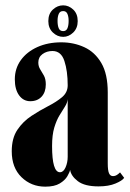

<svg xmlns="http://www.w3.org/2000/svg" viewBox="-20 -688 486 719"><path d="M149.5 11Q97 11 60.5 -24.5Q24 -60 24 -121.5Q24 -170.5 45 -201.8Q66 -233 97.5 -253.8Q129 -274.5 160.2 -290.5Q191.5 -306.5 212.5 -324.2Q233.5 -342 233.5 -368.5Q233.5 -422 221.2 -459.5Q209 -497 176.5 -497Q155 -497 139.2 -485.5Q123.5 -474 123.5 -454Q123.5 -439.5 130.5 -428.5Q137.5 -417.5 144.5 -404.8Q151.5 -392 151.5 -372Q151.5 -343 135.8 -326Q120 -309 93.5 -309Q67.5 -309 51.5 -331Q35.5 -353 35.5 -391Q35.5 -431.5 58 -462.8Q80.5 -494 120 -511.8Q159.5 -529.5 209.5 -529.5Q256 -529.5 295.8 -511.2Q335.5 -493 359.5 -452Q383.5 -411 383.5 -342V-76.5Q383.5 -50 388.2 -39.2Q393 -28.5 403 -28.5Q411.5 -28.5 418.8 -33.5Q426 -38.5 429.5 -42.5L445 -22Q438 -11.5 412.5 -0.8Q387 10 349 10Q297 10 271.5 -9.5Q246 -29 242.5 -52Q241 -43 232.2 -28Q223.5 -13 203.8 -1Q184 11 149.5 11ZM204.5 -43Q217.5 -43 225.5 -61.2Q233.5 -79.5 233.5 -101V-316.5Q232 -302.5 223 -288.5Q214 -274.5 202.8 -256Q191.5 -237.5 183.2 -210Q175 -182.5 175 -141Q175 -43 204.5 -43ZM216.5 -550Q195 -550 178 -566.2Q161 -582.5 161 -609Q161 -636.5 178 -652.2Q195 -668 216.5 -668Q237.5 -668 254.2 -652.2Q271 -636.5 271 -609Q271 -582.5 254.2 -566.2Q237.5 -550 216.5 -550ZM216.5 -571.5Q228 -571.5 232.5 -582Q237 -592.5 237 -610Q237 -625.5 232.5 -636Q228 -646.5 216.5 -646.5Q204.5 -646.5 200 -636Q195.5 -625.5 195.5 -610Q195.5 -592.5 200 -582Q204.5 -571.5 216.5 -571.5Z"/></svg>

Font: Imbue 50pt Black
Style: Regular
Weight: 900
Designer: Tyler Finck
Foundry: Etcetera Type Company
Version: Version 1.102; ttfautohint (v1.8.3)